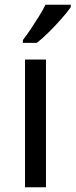

<svg xmlns="http://www.w3.org/2000/svg" viewBox="-20 -786 317 806"><path d="M173 0H85V-536H173ZM277 -756Q265 -738 240 -709.5Q215 -681 186.5 -652.5Q158 -624 134 -606H76V-618Q91 -637 108.5 -663Q126 -689 143 -716.5Q160 -744 171 -766H277Z"/></svg>

Font: Noto Sans Siddham
Style: Regular
Weight: 400
Designer: Monotype Design Team
Foundry: Monotype Imaging Inc.
Version: Version 2.004; ttfautohint (v1.8.4.7-5d5b)